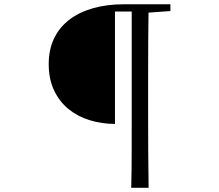

<svg xmlns="http://www.w3.org/2000/svg" viewBox="-20 -757 1040 912"><path d="M526.1 -168.3Q462.6 -168.5 405.5 -186.2Q348.4 -203.9 304.9 -239.4Q261.5 -275 236.5 -328.4Q211.4 -381.9 211.4 -452.6Q211.4 -521.4 236.8 -574.4Q262.2 -627.4 309.5 -663.5Q356.7 -699.6 422.6 -718.2Q488.5 -736.7 568.6 -736.7H644.4V-702.1H526.1ZM603.4 135.1Q605.4 51.5 605.5 -33.9Q605.6 -119.2 605.6 -205.3V-736.7H685.9Q684.6 -653.1 684.1 -567.3Q683.6 -481.4 683.6 -394.6V-206.3Q683.6 -120.6 684.1 -34.8Q684.6 51.1 685.9 135.1ZM643.7 -694.8V-736.7H789.4V-704.5L654.2 -694.8Z"/></svg>

Font: Noto Serif TC
Style: Regular
Weight: 200
Designer: Ryoko NISHIZUKA 西塚涼子 (kana & ideographs); Frank Grießhammer (Latin, Greek & Cyrillic); Wenlong ZHANG 张文龙 (bopomofo); San
Foundry: Adobe
Version: Version 2.001;hotconv 1.1.0;makeotfexe 2.6.0